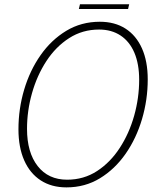

<svg xmlns="http://www.w3.org/2000/svg" viewBox="-20 -844 714 874"><path d="M282.5 9Q214.5 9 165.5 -22.8Q116.5 -54.5 90.2 -114Q64 -173.5 64 -255.5Q64 -348.5 90 -436Q116 -523.5 164.8 -593Q213.5 -662.5 281.8 -703.8Q350 -745 434.5 -745Q502.5 -745 551.2 -713.8Q600 -682.5 626.2 -623.8Q652.5 -565 652.5 -482.5Q652.5 -390 626.5 -302Q600.5 -214 551.8 -144Q503 -74 435 -32.5Q367 9 282.5 9ZM285.5 -26Q361.5 -26 422 -65.5Q482.5 -105 525.2 -170.8Q568 -236.5 590.8 -317.5Q613.5 -398.5 613.5 -481Q613.5 -552.5 591.8 -603.8Q570 -655 529 -682.2Q488 -709.5 431 -709.5Q355.5 -709.5 294.8 -670.5Q234 -631.5 191.2 -566Q148.5 -500.5 125.8 -420.2Q103 -340 103 -257.5Q103 -150 151.5 -88Q200 -26 285.5 -26ZM339 -803 344 -824.5H568L563 -803Z"/></svg>

Font: Epilogue ExtraLight
Style: Italic
Weight: 250
Italic angle: -12°
Designer: Tyler Finck
Foundry: Etcetera Type Co
Version: Version 2.112